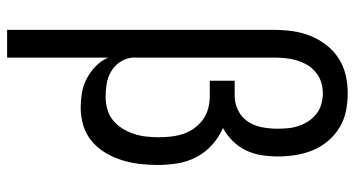

<svg xmlns="http://www.w3.org/2000/svg" viewBox="-249 -534 998 540"><g transform="rotate(90 250.0 -264.0)"><path d="M64 215V-535Q64 -561 67.5 -587Q71 -613 80.5 -637Q90 -661 106 -682Q122 -703 143.5 -717Q165 -731 190.5 -737Q216 -743 242 -743Q267 -743 292 -738Q317 -733 338.5 -720Q360 -707 376.5 -687.5Q393 -668 402.5 -645Q412 -622 416 -597Q420 -572 420 -547Q420 -524 416.5 -501Q413 -478 403 -457Q393 -436 376.5 -419.5Q360 -403 340 -392Q366 -381 387.5 -361.5Q409 -342 422 -317Q435 -292 439.5 -264Q444 -236 444 -208Q444 -183 441 -157.5Q438 -132 430.5 -108Q423 -84 410 -62Q397 -40 377.5 -23.5Q358 -7 333.5 0.5Q309 8 284 8Q262 8 241 4.5Q220 1 201 -9Q182 -19 166.5 -34Q151 -49 142 -69V215ZM253 -62Q270 -62 287.5 -67Q305 -72 318.5 -83Q332 -94 341.5 -109.5Q351 -125 356.5 -141.5Q362 -158 364 -176Q366 -194 366 -211Q366 -229 364 -246.5Q362 -264 356.5 -280.5Q351 -297 340.5 -311.5Q330 -326 316 -336Q302 -346 285 -350.5Q268 -355 250 -355H207V-425H250Q271 -425 291 -435Q311 -445 322.5 -463Q334 -481 338 -502.5Q342 -524 342 -545Q342 -561 340.5 -576Q339 -591 334 -605.5Q329 -620 320.5 -633Q312 -646 299.5 -655.5Q287 -665 272 -669Q257 -673 242 -673Q226 -673 210.5 -668Q195 -663 182.5 -652.5Q170 -642 162 -628Q154 -614 149.5 -598.5Q145 -583 143.5 -567Q142 -551 142 -535V-137Q144 -118 154.5 -102.5Q165 -87 181 -77.5Q197 -68 215.5 -65Q234 -62 253 -62Z"/></g></svg>

Font: Huly
Style: Regular
Weight: 400
Designer: Belleve Invis
Foundry: Belleve Invis
Version: Version 33.2.5; ttfautohint (v1.8.4)